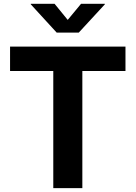

<svg xmlns="http://www.w3.org/2000/svg" viewBox="-20 -967 697 987"><path d="M31.7 -602.1V-727.5H625V-602.1H403.3V0H253.9V-602.1ZM260.7 -947.3 328.1 -864.7 396.5 -947.3H519V-944.8L384.8 -799.3H271.5L138.2 -944.8V-947.3Z"/></svg>

Font: Inter 20pt
Style: Bold
Weight: 700
Version: Version 4.001;git-66647c0bb